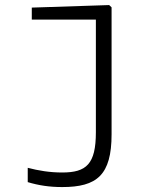

<svg xmlns="http://www.w3.org/2000/svg" viewBox="-20 -530 660 758"><path d="M420.5 0V-501L411 -510L105.5 -500V-452.5H358.5V-8C358.5 118 321 151 225.5 151C175.5 151 132 143.5 89.5 132.5V189C132.5 202 175.5 208.5 225.5 208.5C362.5 208.5 420.5 161.5 420.5 0Z"/></svg>

Font: Monaspace Neon ExtraLight
Style: Regular
Weight: 200
Designer: Riley Cran & the Lettermatic Team
Foundry: Lettermatic
Version: Version 1.200 (Monaspace Neon)